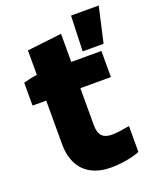

<svg xmlns="http://www.w3.org/2000/svg" viewBox="-137 -807 738 898"><g transform="rotate(-20 232.0 -358.0)"><path d="M320 -548H424L464 -724H326ZM260 8C302 8 364 0 404 -17V-146C384 -142 342 -135 316 -135C274 -135 251 -154 251 -205V-390H403V-520H253V-660L81 -640V-518C57 -515 30 -509 13 -504V-390H81V-173C81 -56 148 8 260 8Z"/></g></svg>

Font: Fixel Display ExtraBold
Style: Regular
Weight: 800
Designer: AlfaBravo + MacPaw
Foundry: Kyrylo Tkachov, Marchela Mozhyna, Serhii Makarenko, Maria Weinstein, Zakhar Kryvoshyya
Version: Version 1.211